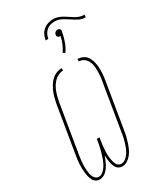

<svg xmlns="http://www.w3.org/2000/svg" viewBox="-251 -1132 1056 1235"><g transform="rotate(-30 276.5 -514.0)"><path d="M276 8Q263 8 251.5 2Q240 -4 233.5 -14Q227 -24 223 -36Q219 -48 217 -60.5Q215 -73 213.5 -85.5Q212 -98 212 -111Q208 -98 202.5 -85.5Q197 -73 191 -60.5Q185 -48 177 -36Q169 -24 158.5 -14Q148 -4 135 2Q122 8 109 8Q92 8 79.5 -0.5Q67 -9 60.5 -22.5Q54 -36 50.5 -51Q47 -66 45.5 -81Q44 -96 43.5 -112Q43 -128 44 -144Q45 -160 47 -176Q49 -192 52 -208L109 -553Q113 -573 118 -593Q123 -613 131 -632.5Q139 -652 150 -670.5Q161 -689 177 -704Q193 -719 213 -727Q233 -735 253 -735V-717Q235 -717 217.5 -709Q200 -701 186.5 -687Q173 -673 163 -656Q153 -639 147 -621.5Q141 -604 136.5 -586Q132 -568 129 -550L72 -205Q69 -191 67.5 -177Q66 -163 64.5 -149Q63 -135 62.5 -121Q62 -107 63 -93.5Q64 -80 66 -66.5Q68 -53 73 -40.5Q78 -28 88 -19Q98 -10 112 -10Q127 -10 140.5 -20.5Q154 -31 163 -44Q172 -57 179 -71.5Q186 -86 191 -101Q196 -116 200.5 -131Q205 -146 208.5 -160.5Q212 -175 215 -190Q218 -205 220 -221L221 -228H241L240 -221Q238 -208 236 -196Q234 -184 233 -172Q232 -160 231 -148Q230 -136 229.5 -124.5Q229 -113 229.5 -101Q230 -89 232 -77.5Q234 -66 236.5 -54.5Q239 -43 244 -33Q249 -23 258 -16.5Q267 -10 279 -10Q296 -10 311.5 -22.5Q327 -35 337 -50.5Q347 -66 353.5 -82.5Q360 -99 365 -116Q370 -133 374 -150.5Q378 -168 380 -185L437 -530Q441 -549 442.5 -568.5Q444 -588 444 -607.5Q444 -627 441 -645.5Q438 -664 429.5 -680Q421 -696 405.5 -706.5Q390 -717 370 -717V-735Q392 -735 411.5 -725Q431 -715 441.5 -697.5Q452 -680 457 -659Q462 -638 463 -616Q464 -594 462.5 -571.5Q461 -549 457 -527L400 -182Q397 -162 392 -143Q387 -124 381 -105Q375 -86 366.5 -67Q358 -48 345 -31.5Q332 -15 314 -3.5Q296 8 276 8ZM273 -941H253Q256 -960 264.5 -978.5Q273 -997 289 -1010.5Q305 -1024 324.5 -1030Q344 -1036 363 -1036Q381 -1036 398 -1030Q415 -1024 429.5 -1015.5Q444 -1007 458 -997.5Q472 -988 486.5 -979Q501 -970 518 -964.5Q535 -959 553 -959L550 -941Q525 -941 503.5 -951.5Q482 -962 464 -975L449 -984Q430 -997 409 -1007.5Q388 -1018 363 -1018Q347 -1018 331 -1013.5Q315 -1009 302.5 -998Q290 -987 282.5 -971.5Q275 -956 273 -941ZM323 -808 308 -817Q324 -841 334.5 -866.5Q345 -892 350 -918H346Q341 -918 337.5 -919.5Q334 -921 331 -924Q328 -927 327 -931.5Q326 -936 327 -941Q328 -945 330 -949.5Q332 -954 336 -957Q340 -960 344.5 -961.5Q349 -963 354 -963Q359 -963 362.5 -961.5Q366 -960 369 -957Q372 -954 373 -949.5Q374 -945 373 -941Q367 -906 355.5 -872.5Q344 -839 323 -808Z"/></g></svg>

Font: Iosevka Curly Slab Thin
Style: Italic
Weight: 100
Italic angle: -9°
Monospace: yes
Designer: Belleve Invis
Foundry: Belleve Invis
Version: Version 22.1.2; ttfautohint (v1.8.4)